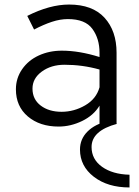

<svg xmlns="http://www.w3.org/2000/svg" viewBox="-20 -545 610 845"><path d="M493 -313V0H418V-80Q392 -37 341.5 -12.5Q291 12 238 12Q155 12 102.5 -32.5Q50 -77 50 -152Q50 -201 77.5 -240.5Q105 -280 151 -301Q197 -322 252 -322Q329 -322 418 -294V-313Q418 -375 386.5 -418Q355 -461 279 -461Q245 -461 208.5 -449Q172 -437 130 -415L100 -475Q199 -525 284 -525Q387 -525 440 -467Q493 -409 493 -313ZM418 -161V-239Q343 -260 264 -260Q205 -260 164 -230Q123 -200 123 -155Q123 -108 159 -80.5Q195 -53 251 -53Q306 -53 355 -81.5Q404 -110 418 -161ZM455 -12 495 0Q383 30 383 102Q383 156 429 189Q475 222 550 224V280Q454 280 393 233Q332 186 332 113Q332 67 365 34Q398 1 455 -12Z"/></svg>

Font: Metropolitano
Style: Regular
Weight: 400
Designer: Fonts by Alex Slobzheninov & Chris M. Simpson / Changes by Cristiano Sobral
Foundry: Fonts by Alex Slobzheninov & Chris M. Simpson / Changes by Cristiano Sobral
Version: Version 1.00;August 30, 2020;FontCreator 13.0.0.2681 64-bit